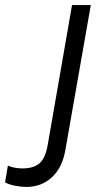

<svg xmlns="http://www.w3.org/2000/svg" viewBox="-122 -540 423 757"><path d="M-102 179 -91 113Q-80 118 -65 121Q-50 124 -33 124Q10 124 33.5 104Q57 84 66 32L162 -520H236L136 50Q124 121 82.5 159Q41 197 -17 197Q-38 197 -62 192.5Q-86 188 -102 179Z"/></svg>

Font: Fixel Italic Variable Display Thin
Style: Italic
Weight: 100
Italic angle: -10°
Designer: AlfaBravo + MacPaw
Foundry: Kyrylo Tkachov, Marchela Mozhyna, Serhii Makarenko, Maria Weinstein, Zakhar Kryvoshyya
Version: Version 1.210;Glyphs 3.2 (3217)